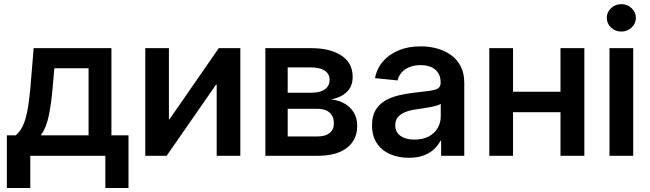

<svg xmlns="http://www.w3.org/2000/svg" viewBox="-20 -766 3195 944"><path d="M13.7 158.2V-100.6H57.1Q74.2 -114.7 86.2 -135.7Q98.1 -156.7 106.2 -185.3Q114.3 -213.9 119.6 -251Q125 -288.1 129.4 -335L145.5 -529.3H527.8V-100.6H611.8V158.2H498V0H128.9V158.2ZM180.7 -100.6H415.5V-430.2H247.1L238.8 -335Q231.9 -253.9 219.5 -195.3Q207 -136.7 180.7 -100.6Z M1161.6 0H1045.4V-349.6H1042L799.3 0H694.3V-529.3H810.5V-179.7H813.5L1055.7 -529.3H1161.6Z M1284.7 0V-529.3H1508.8Q1603.5 -529.3 1658.7 -492.9Q1713.9 -456.5 1713.9 -388.2Q1713.9 -342.3 1685.8 -314.5Q1657.7 -286.6 1607.4 -277.3Q1645 -273.4 1674.1 -256.8Q1703.1 -240.2 1719.7 -212.4Q1736.3 -184.6 1736.3 -147Q1736.3 -102.5 1714.1 -69.3Q1691.9 -36.1 1648.9 -18.1Q1606 0 1543.9 0ZM1394.5 -95.2H1542Q1580.1 -95.2 1600.8 -112.1Q1621.6 -128.9 1621.6 -159.2Q1621.6 -193.4 1600.8 -212.2Q1580.1 -231 1542 -231H1394.5ZM1394.5 -310.1H1512.2Q1554.2 -310.1 1577.4 -326.9Q1600.6 -343.8 1600.6 -374Q1600.6 -402.8 1576.4 -418.7Q1552.2 -434.6 1508.8 -434.6H1394.5Z M1989.7 9.8Q1938.5 9.8 1897.5 -8.3Q1856.4 -26.4 1832.8 -62Q1809.1 -97.7 1809.1 -149.9Q1809.1 -194.8 1826.2 -223.9Q1843.3 -252.9 1872.3 -270.3Q1901.4 -287.6 1938.2 -296.6Q1975.1 -305.7 2014.2 -310.1Q2063 -315.4 2091.8 -319.3Q2120.6 -323.2 2133.5 -331.5Q2146.5 -339.8 2146.5 -358.4V-361.8Q2146.5 -387.2 2135 -406.2Q2123.5 -425.3 2101.6 -435.5Q2079.6 -445.8 2047.9 -445.8Q2016.1 -445.8 1992.2 -435.8Q1968.3 -425.8 1953.9 -408.7Q1939.5 -391.6 1934.6 -370.6L1823.7 -381.8Q1833 -429.7 1863.3 -464.6Q1893.6 -499.5 1940.7 -518.8Q1987.8 -538.1 2048.3 -538.1Q2091.3 -538.1 2129.9 -527.3Q2168.5 -516.6 2198.5 -494.6Q2228.5 -472.7 2245.6 -438.7Q2262.7 -404.8 2262.7 -358.9V0H2148.9V-73.7H2145.5Q2134.3 -51.8 2114.3 -32.7Q2094.2 -13.7 2063.7 -2Q2033.2 9.8 1989.7 9.8ZM2017.6 -79.6Q2059.1 -79.6 2088.1 -95.2Q2117.2 -110.8 2132.1 -136.7Q2147 -162.6 2147 -193.4V-255.4Q2141.1 -251 2128.2 -247.1Q2115.2 -243.2 2097.7 -239.7Q2080.1 -236.3 2061.5 -233.6Q2043 -231 2026.4 -228.5Q1998 -224.6 1974.6 -215.8Q1951.2 -207 1937.3 -191.2Q1923.3 -175.3 1923.3 -149.9Q1923.3 -116.2 1949.2 -97.9Q1975.1 -79.6 2017.6 -79.6Z M2766.1 -314.9V-214.4H2471.7V-314.9ZM2502.4 -529.3V0H2385.7V-529.3ZM2853 -529.3V0H2735.8V-529.3Z M2976.6 0V-529.3H3093.3V0ZM3035.2 -610.8Q3005.4 -610.8 2984.4 -630.6Q2963.4 -650.4 2963.4 -678.2Q2963.4 -706.1 2984.4 -725.8Q3005.4 -745.6 3035.2 -745.6Q3064.5 -745.6 3085.4 -725.8Q3106.4 -706.1 3106.4 -678.2Q3106.4 -650.4 3085.4 -630.6Q3064.5 -610.8 3035.2 -610.8Z"/></svg>

Font: Inter Cardless Tabular Medium
Style: Regular
Weight: 500
Designer: Rasmus Andersson
Foundry: rsms
Version: Version 4.000;git-4fc901f